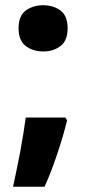

<svg xmlns="http://www.w3.org/2000/svg" viewBox="-20 -578 331 732"><path d="M50.8 -470.2C50.8 -438.5 60.1 -416 78.6 -402.3C96.7 -388.7 119.1 -381.8 145 -381.8C170.4 -381.8 192.4 -388.7 210.4 -402.3C228.5 -416 237.8 -438.5 237.8 -470.2C237.8 -502 228.5 -524.9 210.4 -538.1C192.4 -551.3 170.4 -558.1 145 -558.1C119.1 -558.1 96.7 -551.3 78.6 -538.1C60.1 -524.9 50.8 -502 50.8 -470.2ZM229 -129.9H78.1C73.2 -92.8 66.4 -50.3 57.6 -2.4C48.3 45.9 39.1 91.3 29.8 133.8H149.9C183.1 62 218.8 -48.3 235.8 -119.1Z"/></svg>

Font: Noto Reveo Sans
Style: Regular
Weight: 800
Designer: Monotype Design Team
Foundry: Monotype Imaging Inc.
Version: Version 2.007